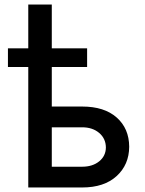

<svg xmlns="http://www.w3.org/2000/svg" viewBox="-20 -829 639 849"><path d="M365.2 -615.2V-532.7H209V-357.9H343.3Q441.4 -357.9 496.1 -309.3Q550.8 -260.7 551.3 -180.2Q550.8 -100.6 495.6 -50.3Q440.4 0 343.3 0H105V-532.7H15.1V-615.2H105V-809.1H209V-615.2ZM209 -266.1V-91.8H343.3Q389.2 -91.8 418.5 -115.5Q447.8 -139.2 448.2 -176.8Q447.8 -216.3 418.5 -241.2Q389.2 -266.1 343.3 -266.1Z"/></svg>

Font: Karasuma Gothic
Style: Regular
Weight: 500
Designer: Rasmus Andersson / Ryoko Nishizuka
Foundry: Genbu
Version: Version 1.00